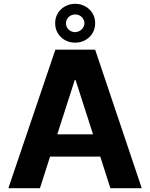

<svg xmlns="http://www.w3.org/2000/svg" viewBox="-20 -989 789 1009"><path d="M190 0 243 -166H507L560 0H725L480 -728H271L24 0ZM270 -867C269 -810 316 -764 375 -765C434 -764 481 -810 480 -867C481 -924 434 -969 375 -969C316 -969 269 -924 270 -867ZM281 -283 373 -569H377L469 -283ZM327 -867C326 -892 348 -913 375 -913C402 -914 423 -892 424 -867C423 -841 401 -821 375 -820C348 -820 326 -841 327 -867Z"/></svg>

Font: Wafeq
Style: Bold
Weight: 700
Designer: Rasmus Andersson & Azza Alameddine
Foundry: Google & TypeTogether
Version: Version 3.000;FEAKit 1.0